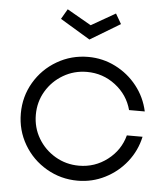

<svg xmlns="http://www.w3.org/2000/svg" viewBox="-52 -762 716 816"><g transform="rotate(5 306.0 -354.0)"><path d="M44 -257Q44 -329 79.5 -389.5Q115 -450 176 -485.5Q237 -521 309 -521Q371 -521 425.5 -493.5Q480 -466 517.5 -418.5Q555 -371 568 -311H501Q484 -375 430.5 -416Q377 -457 309 -457Q254 -457 208 -430Q162 -403 135 -357.5Q108 -312 108 -257Q108 -202 135 -156.5Q162 -111 208 -84Q254 -57 309 -57Q377 -57 430.5 -98Q484 -139 501 -203H568Q555 -143 517.5 -95.5Q480 -48 425.5 -20.5Q371 7 309 7Q237 7 176 -28.5Q115 -64 79.5 -124.5Q44 -185 44 -257ZM179 -672 204 -715 307 -656 410 -715 435 -672 307 -595Z"/></g></svg>

Font: Lineal Light
Style: Regular
Weight: 300
Designer: Created by Frank Adebiaye with contributions from Anton Moglia & Ariel Martín Pérez
Created by Frank ADEBIAYE with FontF
Foundry: Velvetyne Type Foundry
Version: Version 2.000